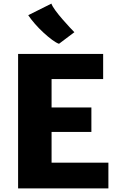

<svg xmlns="http://www.w3.org/2000/svg" viewBox="-20 -1041 656 1061"><path d="M80 0V-743H550V-604H265V-447H485V-312H265V-142H579V0ZM391 -863 306 -799Q291 -804 268.2 -820.8Q245.5 -837.5 220.2 -860.8Q195 -884 172.8 -909.5Q150.5 -935 136 -957L264 -1021Q269 -1006.5 286.2 -983Q303.5 -959.5 325 -934.8Q346.5 -910 365 -890.2Q383.5 -870.5 391 -863Z"/></svg>

Font: Merriweather Sans ExtraBold
Style: Regular
Weight: 800
Designer: Eben Sorkin
Foundry: Eben Sorkin
Version: Version 2.001; ttfautohint (v1.8.3)